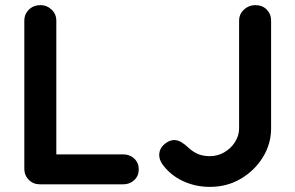

<svg xmlns="http://www.w3.org/2000/svg" viewBox="-20 -720 1154 750"><path d="M461 -117Q487 -117 504.5 -100.5Q522 -84 522 -58Q522 -33 504.5 -16.5Q487 0 461 0H136Q110 0 92.5 -17.5Q75 -35 75 -61V-639Q75 -665 93 -682.5Q111 -700 139 -700Q163 -700 181.5 -682.5Q200 -665 200 -639V-100L178 -117ZM800 10Q743 10 694 -13Q645 -36 614 -79Q602 -97 602 -114Q602 -139 621.5 -156Q641 -173 660 -173Q675 -173 689.5 -164Q704 -155 716 -143Q736 -125 755.5 -117.5Q775 -110 800 -110Q830 -110 856 -125Q882 -140 898 -165Q914 -190 914 -219V-639Q914 -665 933 -682.5Q952 -700 977 -700Q1005 -700 1022 -682.5Q1039 -665 1039 -639V-219Q1039 -158 1007 -106Q975 -54 921 -22Q867 10 800 10Z"/></svg>

Font: zvoove
Style: Bold
Weight: 700
Designer: Vernon Adams (Nunito) & Andrew Paglinawan (Quicksand)
Foundry: zvoove
Version: Version 3.006